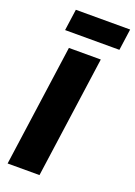

<svg xmlns="http://www.w3.org/2000/svg" viewBox="-168 -965 724 1030"><g transform="rotate(20 194.0 -450.0)"><path d="M371 -778 388 -900H78L61 -778ZM295 -695H113L16 0H198Z"/></g></svg>

Font: Fira Sans ExtraBold
Style: Italic
Weight: 800
Italic angle: -8°
Designer: bBox Type GmbH & Carrois Corporate GbR & Edenspiekermann AG
Foundry: bBox Type GmbH & Carrois Corporate GbR & Edenspiekermann AG
Version: Version 4.301;PS 004.301;hotconv 1.0.88;makeotf.lib2.5.64775